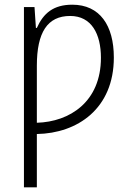

<svg xmlns="http://www.w3.org/2000/svg" viewBox="-20 -562 570 818"><path d="M82 236H137V9C310 6 465 -99 465 -317C465 -454 405 -542 288 -542C208 -542 165 -506 137 -443H133L127 -532H82ZM137 -39V-282C137 -424 182 -494 279 -494C370 -494 410 -417 410 -316C410 -128 277 -43 137 -39Z"/></svg>

Font: Noto Sans Mono Condensed Light
Style: Regular
Weight: 300
Width: 3
Designer: Monotype Design Team
Foundry: Monotype Imaging Inc.
Version: Version 2.014